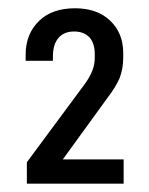

<svg xmlns="http://www.w3.org/2000/svg" viewBox="-20 -874 361 464"><path d="M184.1 -669.9Q197.3 -688 203.1 -703.1Q209 -717.8 209 -734.9V-743.2Q209 -769.5 195.8 -784.2Q182.1 -797.9 159.2 -797.9Q135.3 -797.9 122.1 -783.2Q107.9 -767.6 107.9 -737.8V-727.1H42V-742.2Q42 -792.5 75.2 -824.2Q106.4 -854 161.1 -854Q214.8 -854 246.1 -824.2Q277.8 -793.9 277.8 -746.1V-734.9Q277.8 -708 269 -685.1Q258.8 -662.1 238.8 -636.2L131.8 -488.8H278.8V-430.2H44.9V-481.9Z"/></svg>

Font: D-DIN-PRO
Style: Regular
Weight: 400
Designer: Charles Nix
Foundry: Datto Inc.
Version: Version 1.000;hotconv 1.0.109;makeotfexe 2.5.65596